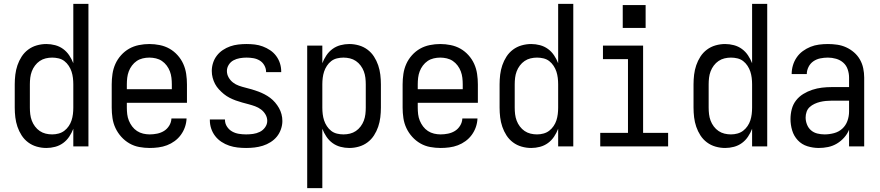

<svg xmlns="http://www.w3.org/2000/svg" viewBox="-20 -755 4540 990"><path d="M219 8Q194 8 169.5 1Q145 -6 125 -21Q105 -36 91.5 -57Q78 -78 70 -101.5Q62 -125 59 -150Q56 -175 56 -200V-320Q56 -345 59 -370Q62 -395 70 -418.5Q78 -442 91.5 -463Q105 -484 125 -499Q145 -514 169.5 -521Q194 -528 219 -528Q242 -528 264.5 -522Q287 -516 305.5 -502.5Q324 -489 337 -469.5Q350 -450 358 -429V-735H436V0H358V-91Q350 -70 337 -50.5Q324 -31 305.5 -17.5Q287 -4 264.5 2Q242 8 219 8ZM249 -62Q266 -62 282.5 -66.5Q299 -71 312 -81Q325 -91 334.5 -105Q344 -119 349 -134.5Q354 -150 356 -166.5Q358 -183 358 -200V-320Q358 -337 356 -353.5Q354 -370 349 -385.5Q344 -401 334.5 -415.5Q325 -430 312 -440Q299 -450 282.5 -454Q266 -458 249 -458Q232 -458 215.5 -454Q199 -450 185 -440.5Q171 -431 160.5 -417Q150 -403 144 -387Q138 -371 136 -354Q134 -337 134 -320V-200Q134 -183 136 -166Q138 -149 144 -133Q150 -117 160.5 -103Q171 -89 185 -79.5Q199 -70 215.5 -66Q232 -62 249 -62Q249 -62 249 -62Q249 -62 249 -62Z M752 8Q725 8 698 3Q671 -2 647.5 -15.5Q624 -29 605.5 -49.5Q587 -70 575.5 -94.5Q564 -119 560 -146Q556 -173 556 -200V-320Q556 -347 560 -374Q564 -401 575 -425.5Q586 -450 604.5 -470.5Q623 -491 646 -504Q669 -517 696 -522.5Q723 -528 750 -528Q777 -528 804 -522.5Q831 -517 854 -504Q877 -491 895.5 -470.5Q914 -450 925 -425.5Q936 -401 940 -374Q944 -347 944 -320V-225H634V-200Q634 -183 636 -166Q638 -149 644.5 -133Q651 -117 661.5 -103Q672 -89 686.5 -79.5Q701 -70 718 -66Q735 -62 752 -62Q771 -62 790.5 -66Q810 -70 826 -80Q842 -90 852.5 -107Q863 -124 864 -144H942Q941 -121 933.5 -99.5Q926 -78 912.5 -59.5Q899 -41 880.5 -27.5Q862 -14 841 -6Q820 2 797 5Q774 8 752 8ZM866 -295V-320Q866 -337 864 -354Q862 -371 856 -387Q850 -403 839.5 -417Q829 -431 815 -440.5Q801 -450 784 -454Q767 -458 750 -458Q733 -458 716 -454Q699 -450 685 -440.5Q671 -431 660.5 -417Q650 -403 644 -387Q638 -371 636 -354Q634 -337 634 -320V-295Z M1249 8Q1227 8 1205 5.5Q1183 3 1162 -4Q1141 -11 1122 -23.5Q1103 -36 1089.5 -53.5Q1076 -71 1069 -92Q1062 -113 1062 -135Q1062 -136 1062 -137Q1062 -138 1062 -139H1140Q1140 -138 1140 -137.5Q1140 -137 1140 -137Q1140 -118 1150.5 -102Q1161 -86 1177 -77Q1193 -68 1211.5 -65Q1230 -62 1249 -62Q1267 -62 1285 -64.5Q1303 -67 1319.5 -75Q1336 -83 1347 -98.5Q1358 -114 1358 -132Q1358 -149 1349 -164.5Q1340 -180 1326 -190.5Q1312 -201 1295.5 -207Q1279 -213 1262 -217.5Q1245 -222 1228.5 -226.5Q1212 -231 1195.5 -237Q1179 -243 1163.5 -251Q1148 -259 1134.5 -270Q1121 -281 1109 -294Q1097 -307 1089 -322Q1081 -337 1076.5 -354Q1072 -371 1072 -389Q1072 -410 1078.5 -430.5Q1085 -451 1098 -468Q1111 -485 1129 -497Q1147 -509 1167 -516Q1187 -523 1208.5 -525.5Q1230 -528 1251 -528Q1273 -528 1294 -525.5Q1315 -523 1335 -515.5Q1355 -508 1373 -496Q1391 -484 1404 -466.5Q1417 -449 1423.5 -428.5Q1430 -408 1430 -387Q1430 -386 1430 -385Q1430 -384 1430 -383H1352Q1352 -384 1352 -384.5Q1352 -385 1352 -385Q1352 -402 1343 -418Q1334 -434 1319 -443Q1304 -452 1286.5 -455Q1269 -458 1251 -458Q1234 -458 1216.5 -455Q1199 -452 1184 -444Q1169 -436 1159.5 -421Q1150 -406 1150 -389Q1150 -371 1159 -355.5Q1168 -340 1181.5 -329.5Q1195 -319 1212 -313Q1229 -307 1245.5 -303Q1262 -299 1279 -294Q1296 -289 1312 -283Q1328 -277 1343.5 -269Q1359 -261 1373 -250.5Q1387 -240 1398.5 -226.5Q1410 -213 1418.5 -198Q1427 -183 1431.5 -166Q1436 -149 1436 -131Q1436 -110 1428.5 -88.5Q1421 -67 1407.5 -50.5Q1394 -34 1375 -22Q1356 -10 1335 -3.5Q1314 3 1292.5 5.5Q1271 8 1249 8Z M1564 215V-520H1642V-429Q1650 -450 1663 -469.5Q1676 -489 1694.5 -502.5Q1713 -516 1735.5 -522Q1758 -528 1781 -528Q1806 -528 1830.5 -521Q1855 -514 1875 -499Q1895 -484 1908.5 -463Q1922 -442 1930 -418.5Q1938 -395 1941 -370Q1944 -345 1944 -320V-200Q1944 -175 1941 -150Q1938 -125 1930 -101.5Q1922 -78 1908.5 -57Q1895 -36 1875 -21Q1855 -6 1830.5 1Q1806 8 1781 8Q1758 8 1735.5 2Q1713 -4 1694.5 -17.5Q1676 -31 1663 -50.5Q1650 -70 1642 -91V215ZM1751 -62Q1768 -62 1784.5 -66Q1801 -70 1815 -79.5Q1829 -89 1839.5 -103Q1850 -117 1856 -133Q1862 -149 1864 -166Q1866 -183 1866 -200V-320Q1866 -337 1864 -354Q1862 -371 1856 -387Q1850 -403 1839.5 -417Q1829 -431 1815 -440.5Q1801 -450 1784.5 -454Q1768 -458 1751 -458Q1734 -458 1717.5 -454Q1701 -450 1688 -440Q1675 -430 1665.5 -415.5Q1656 -401 1651 -385.5Q1646 -370 1644 -353.5Q1642 -337 1642 -320V-200Q1642 -183 1644 -166.5Q1646 -150 1651 -134.5Q1656 -119 1665.5 -104.5Q1675 -90 1688 -80Q1701 -70 1717.5 -66Q1734 -62 1751 -62Z M2252 8Q2225 8 2198 3Q2171 -2 2147.5 -15.5Q2124 -29 2105.5 -49.5Q2087 -70 2075.5 -94.5Q2064 -119 2060 -146Q2056 -173 2056 -200V-320Q2056 -347 2060 -374Q2064 -401 2075 -425.5Q2086 -450 2104.5 -470.5Q2123 -491 2146 -504Q2169 -517 2196 -522.5Q2223 -528 2250 -528Q2277 -528 2304 -522.5Q2331 -517 2354 -504Q2377 -491 2395.5 -470.5Q2414 -450 2425 -425.5Q2436 -401 2440 -374Q2444 -347 2444 -320V-225H2134V-200Q2134 -183 2136 -166Q2138 -149 2144.5 -133Q2151 -117 2161.5 -103Q2172 -89 2186.5 -79.5Q2201 -70 2218 -66Q2235 -62 2252 -62Q2271 -62 2290.5 -66Q2310 -70 2326 -80Q2342 -90 2352.5 -107Q2363 -124 2364 -144H2442Q2441 -121 2433.5 -99.5Q2426 -78 2412.5 -59.5Q2399 -41 2380.5 -27.5Q2362 -14 2341 -6Q2320 2 2297 5Q2274 8 2252 8ZM2366 -295V-320Q2366 -337 2364 -354Q2362 -371 2356 -387Q2350 -403 2339.5 -417Q2329 -431 2315 -440.5Q2301 -450 2284 -454Q2267 -458 2250 -458Q2233 -458 2216 -454Q2199 -450 2185 -440.5Q2171 -431 2160.5 -417Q2150 -403 2144 -387Q2138 -371 2136 -354Q2134 -337 2134 -320V-295Z M2719 8Q2694 8 2669.5 1Q2645 -6 2625 -21Q2605 -36 2591.5 -57Q2578 -78 2570 -101.5Q2562 -125 2559 -150Q2556 -175 2556 -200V-320Q2556 -345 2559 -370Q2562 -395 2570 -418.5Q2578 -442 2591.5 -463Q2605 -484 2625 -499Q2645 -514 2669.5 -521Q2694 -528 2719 -528Q2742 -528 2764.5 -522Q2787 -516 2805.5 -502.5Q2824 -489 2837 -469.5Q2850 -450 2858 -429V-735H2936V0H2858V-91Q2850 -70 2837 -50.5Q2824 -31 2805.5 -17.5Q2787 -4 2764.5 2Q2742 8 2719 8ZM2749 -62Q2766 -62 2782.5 -66.5Q2799 -71 2812 -81Q2825 -91 2834.5 -105Q2844 -119 2849 -134.5Q2854 -150 2856 -166.5Q2858 -183 2858 -200V-320Q2858 -337 2856 -353.5Q2854 -370 2849 -385.5Q2844 -401 2834.5 -415.5Q2825 -430 2812 -440Q2799 -450 2782.5 -454Q2766 -458 2749 -458Q2732 -458 2715.5 -454Q2699 -450 2685 -440.5Q2671 -431 2660.5 -417Q2650 -403 2644 -387Q2638 -371 2636 -354Q2634 -337 2634 -320V-200Q2634 -183 2636 -166Q2638 -149 2644 -133Q2650 -117 2660.5 -103Q2671 -89 2685 -79.5Q2699 -70 2715.5 -66Q2732 -62 2749 -62Q2749 -62 2749 -62Q2749 -62 2749 -62Z M3075 0V-70H3218V-450H3089V-520H3296V-70H3425V0ZM3191 -611V-729H3309V-611Z M3719 8Q3694 8 3669.5 1Q3645 -6 3625 -21Q3605 -36 3591.5 -57Q3578 -78 3570 -101.5Q3562 -125 3559 -150Q3556 -175 3556 -200V-320Q3556 -345 3559 -370Q3562 -395 3570 -418.5Q3578 -442 3591.5 -463Q3605 -484 3625 -499Q3645 -514 3669.5 -521Q3694 -528 3719 -528Q3742 -528 3764.5 -522Q3787 -516 3805.5 -502.5Q3824 -489 3837 -469.5Q3850 -450 3858 -429V-735H3936V0H3858V-91Q3850 -70 3837 -50.5Q3824 -31 3805.5 -17.5Q3787 -4 3764.5 2Q3742 8 3719 8ZM3749 -62Q3766 -62 3782.5 -66.5Q3799 -71 3812 -81Q3825 -91 3834.5 -105Q3844 -119 3849 -134.5Q3854 -150 3856 -166.5Q3858 -183 3858 -200V-320Q3858 -337 3856 -353.5Q3854 -370 3849 -385.5Q3844 -401 3834.5 -415.5Q3825 -430 3812 -440Q3799 -450 3782.5 -454Q3766 -458 3749 -458Q3732 -458 3715.5 -454Q3699 -450 3685 -440.5Q3671 -431 3660.5 -417Q3650 -403 3644 -387Q3638 -371 3636 -354Q3634 -337 3634 -320V-200Q3634 -183 3636 -166Q3638 -149 3644 -133Q3650 -117 3660.5 -103Q3671 -89 3685 -79.5Q3699 -70 3715.5 -66Q3732 -62 3749 -62Q3749 -62 3749 -62Q3749 -62 3749 -62Z M4202 8Q4172 8 4143 -1Q4114 -10 4093.5 -32Q4073 -54 4064.5 -83Q4056 -112 4056 -141Q4056 -167 4062.5 -192Q4069 -217 4084.5 -237Q4100 -257 4122 -270.5Q4144 -284 4168.5 -292Q4193 -300 4218 -303Q4243 -306 4269 -306H4358V-355Q4358 -376 4351 -397Q4344 -418 4328 -432Q4312 -446 4291 -452Q4270 -458 4249 -458Q4229 -458 4209.5 -454Q4190 -450 4174 -439Q4158 -428 4149 -410Q4140 -392 4140 -373Q4140 -373 4140 -373Q4140 -373 4140 -373Q4140 -373 4140 -373Q4140 -373 4140 -373Q4140 -373 4140 -373Q4140 -373 4140 -373H4062Q4062 -373 4062 -373Q4062 -373 4062 -373Q4062 -396 4068.5 -418Q4075 -440 4088 -459Q4101 -478 4119.5 -491.5Q4138 -505 4159 -513.5Q4180 -522 4203 -525Q4226 -528 4249 -528Q4273 -528 4297 -524.5Q4321 -521 4343 -511Q4365 -501 4383.5 -485Q4402 -469 4414 -448Q4426 -427 4431 -403Q4436 -379 4436 -355V0H4358V-86Q4349 -64 4332.5 -45.5Q4316 -27 4295 -14.5Q4274 -2 4250 3Q4226 8 4202 8ZM4232 -62Q4256 -62 4280.5 -68.5Q4305 -75 4323 -91.5Q4341 -108 4349.5 -131.5Q4358 -155 4358 -180V-236H4269Q4254 -236 4238.5 -234.5Q4223 -233 4208.5 -229.5Q4194 -226 4180 -219.5Q4166 -213 4155 -203Q4144 -193 4139 -178.5Q4134 -164 4134 -149Q4134 -131 4141 -113Q4148 -95 4162 -83Q4176 -71 4194.5 -66.5Q4213 -62 4232 -62Z"/></svg>

Font: Iosevka SS04
Style: Regular
Weight: 400
Monospace: yes
Designer: Belleve Invis
Foundry: Belleve Invis
Version: Version 19.0.0; ttfautohint (v1.8.4)